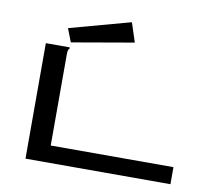

<svg xmlns="http://www.w3.org/2000/svg" viewBox="-86 -916 1172 1020"><g transform="rotate(10 500.0 -406.0)"><path d="M114 -623H243V-616Q237 -610 235.5 -603Q234 -596 234 -579V-92H896V0H114ZM244 -650 216 -722 545 -812 579 -708Z"/></g></svg>

Font: Inconsolata UltraExpanded SemiBold
Style: Regular
Weight: 600
Width: 9
Monospace: yes
Designer: Raph Levien, Cyreal, Brenton Simpson
Foundry: Raph Levien, Cyreal, Google
Version: Version 3.001; ttfautohint (v1.8.2.53-6de2)